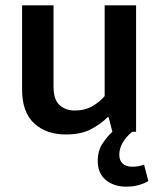

<svg xmlns="http://www.w3.org/2000/svg" viewBox="-20 -495 594 721"><path d="M373 -475H491V0H476Q428 41 428 86Q428 108 441 119.5Q454 131 476 131Q502 131 521 123L537 185Q520 195 499 200.5Q478 206 454 206Q408 206 377.5 181Q347 156 347 109Q347 71 365 44Q383 17 402 0L388 -55H384Q361 -31 323 -10.5Q285 10 228 10Q153 10 108 -32Q63 -74 63 -158V-475H181V-170Q181 -121 203.5 -100.5Q226 -80 261 -80Q298 -80 325.5 -95.5Q353 -111 373 -134Z"/></svg>

Font: Mukta SemiBold
Style: Regular
Weight: 600
Designer: Girish Dalvi and Yashodeep Gholap
Foundry: Ek Type
Version: Version 2.538;PS 1.002;hotconv 16.6.51;makeotf.lib2.5.65220;